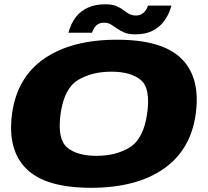

<svg xmlns="http://www.w3.org/2000/svg" viewBox="-20 -866 967 892"><path d="M402.5 6.5Q612.5 6.5 739.5 -81.2Q866.5 -169 889.5 -337.5Q912 -506 822.8 -593.8Q733.5 -681.5 523.5 -681.5Q313.5 -681.5 186.2 -594.2Q59 -507 36 -337.5Q13.5 -170 102.5 -81.8Q191.5 6.5 402.5 6.5ZM428.5 -142Q337.5 -142 291.5 -181.2Q245.5 -220.5 261.5 -337.5Q278.5 -456 342.8 -494.5Q407 -533 497.5 -533Q587.5 -533 634 -494.5Q680.5 -456 663.5 -337.5Q646.5 -220.5 582.5 -181.2Q518.5 -142 428.5 -142ZM609 -706.5Q656.5 -706.5 688 -722.8Q719.5 -739 737.8 -762.2Q756 -785.5 765 -807.2Q774 -829 776 -840H667.5Q665.5 -832 658.8 -820.8Q652 -809.5 640 -801.8Q628 -794 612.5 -794Q593.5 -794 579.8 -801.5Q566 -809 552.2 -819.8Q538.5 -830.5 519.2 -838.2Q500 -846 470 -846Q420.5 -846 387.8 -830.2Q355 -814.5 336.5 -791.5Q318 -768.5 309.5 -747.2Q301 -726 298 -714H407.5Q410 -722 416 -733.2Q422 -744.5 433.5 -752.5Q445 -760.5 464 -760.5Q482 -760.5 495.5 -752.2Q509 -744 523.8 -733.5Q538.5 -723 558.2 -714.8Q578 -706.5 609 -706.5Z"/></svg>

Font: Anybody Expanded ExtraBold
Style: Italic
Weight: 800
Width: 7
Italic angle: -10°
Version: Version 1.113;gftools[0.9.25]